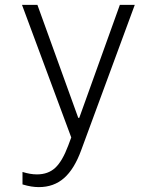

<svg xmlns="http://www.w3.org/2000/svg" viewBox="-20 -560 640 785"><path d="M72 143V194Q92 200 108 202.5Q124 205 139 205Q200 205 242 168Q284 131 312 54L531 -540H470L304 -78H300L133 -540H70L281 28L280 15V6L279 -2V-8L278 -16L259 35Q235 99 206 126Q177 153 131 153Q117 153 102.5 150.5Q88 148 72 143Z"/></svg>

Font: CommitMonoV142 ExtLt
Style: Regular
Weight: 200
Monospace: yes
Designer: Eigil Nikolajsen
Foundry: Eigil Nikolajsen
Version: Version 1.142